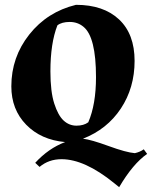

<svg xmlns="http://www.w3.org/2000/svg" viewBox="-20 -575 630 796"><path d="M235 85Q182 85 144 117L126 100Q181 40 250 14Q150 5 88.5 -58Q27 -121 27 -217Q27 -338 101.5 -432Q176 -526 295 -555Q409 -555 473.5 -494.5Q538 -434 538 -322.5Q538 -211 481 -125Q424 -39 324 0Q358 4 430.5 30.5Q503 57 539 60Q561 55 576 44L590 63Q531 104 474 201L453 184Q331 85 235 85ZM326 -464Q302 -484 269 -484Q236 -484 218 -470Q189 -396 189 -279Q189 -195 205 -145.5Q221 -96 244 -75Q267 -54 297 -54Q327 -54 346 -68Q378 -142 378 -255Q378 -422 326 -464Z"/></svg>

Font: Almendra SC
Style: Bold
Weight: 700
Designer: Ana Sanfelippo
Foundry: Ana Sanfelippo
Version: Version 1.003